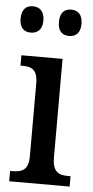

<svg xmlns="http://www.w3.org/2000/svg" viewBox="-54 -780 394 813"><g transform="rotate(5 143.5 -373.5)"><path d="M216 -635C241 -635 264 -649 264 -690C264 -733 241 -747 216 -747C189 -747 168 -733 168 -690C168 -649 189 -635 216 -635ZM53 -635C78 -635 102 -649 102 -690C102 -733 78 -747 53 -747C27 -747 5 -733 5 -690C5 -649 27 -635 53 -635ZM17 0H274V-44H263C224 -44 197 -55 197 -117V-536H22V-492H31C69 -492 95 -481 95 -423V-113C95 -54 67 -44 28 -44H17Z"/></g></svg>

Font: Noto Serif Georgian Condensed Medium
Style: Regular
Weight: 500
Width: 3
Designer: Monotype Design Team, Akaki Razmadze
Foundry: Google LLC
Version: Version 2.003